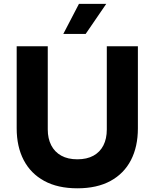

<svg xmlns="http://www.w3.org/2000/svg" viewBox="-20 -974 816 1013"><path d="M388.2 19.5Q284.8 19.5 213.5 -19.4Q142.2 -58.2 105.1 -129.2Q68 -200.2 68 -296.8V-730H232V-290.8Q232 -243.2 250.2 -207.6Q268.5 -172 303.2 -152.8Q338 -133.5 388.2 -133.5Q438.5 -133.5 473.1 -152.6Q507.8 -171.8 525.6 -207Q543.5 -242.2 543.5 -290.8V-730H707.5V-296.8Q707.5 -200.2 670.9 -129.2Q634.2 -58.2 563.1 -19.4Q492 19.5 388.2 19.5ZM432 -795H314L396.5 -953.5H540.5Z"/></svg>

Font: SVN-Sora Variable
Style: Regular
Weight: 400
Designer: Jonathan Barnbrook, Julián Moncada
Foundry: Barnbrook Fonts
Version: Version 2.000 - Viet hoa boi STYLEno.1 Fonts